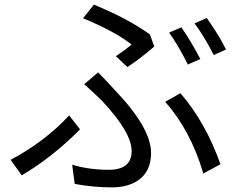

<svg xmlns="http://www.w3.org/2000/svg" viewBox="-20 -781 1040 830"><path d="M764 -663Q805 -604 846 -526L792 -502Q752 -583 711 -640ZM874 -703Q929 -625 957 -567L904 -543Q861 -627 821 -680ZM481 -538Q518 -563 549 -588Q478 -645 339 -702L386 -761Q536 -699 628 -632L647 -580Q592 -532 531 -491ZM292 -69Q364 -47 450 -47Q549 -47 549 -128Q549 -208 423 -343Q389 -377 344 -417L404 -468Q422 -451 476 -392Q633 -228 633 -120Q633 -38 575 0Q531 29 463 29Q384 29 303 14ZM859 -31Q804 -217 694 -341L760 -378Q869 -252 933 -71ZM326 -222Q209 -103 74 -23L26 -90Q174 -169 279 -282Z"/></svg>

Font: Source Han Sans K Regular
Style: Regular
Weight: 400
Designer: Ryoko NISHIZUKA  (kana & ideographs); Paul D. Hunt (Latin, Greek & Cyrillic); Wenlong ZHANG  (bopomofo); Sandoll Communi
Foundry: Adobe Systems Incorporated
Version: Version 1.00 July 18, 2014, initial release